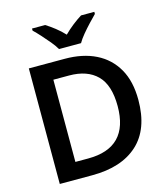

<svg xmlns="http://www.w3.org/2000/svg" viewBox="-133 -1043 1002 1146"><g transform="rotate(-15 367.5 -469.5)"><path d="M676 -364Q676 -183 575.5 -91.5Q475 0 294 0H93V-714H315Q426 -714 506.5 -674Q587 -634 631.5 -556.5Q676 -479 676 -364ZM547 -360Q547 -490 486.5 -550.5Q426 -611 314 -611H217V-103H296Q547 -103 547 -360ZM297 -779Q284 -802 261.5 -829Q239 -856 215.5 -882Q192 -908 173 -926V-939H254Q280 -923 309.5 -900Q339 -877 364 -850Q391 -877 420.5 -900Q450 -923 476 -939H558V-926Q540 -908 515.5 -882Q491 -856 468.5 -829Q446 -802 433 -779Z"/></g></svg>

Font: Noto Sans Sundanese SemiBold
Style: Regular
Weight: 600
Version: Version 2.003